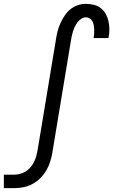

<svg xmlns="http://www.w3.org/2000/svg" viewBox="-58 -763 589 998"><path d="M-38 215V145H15Q30 145 45.5 141Q61 137 75 128.5Q89 120 100 107Q111 94 118.5 79.5Q126 65 130 50Q134 35 137 20L233 -559Q236 -580 241.5 -601Q247 -622 256 -642Q265 -662 277.5 -681Q290 -700 307.5 -714.5Q325 -729 346 -736Q367 -743 388 -743Q409 -743 429.5 -738Q450 -733 465.5 -721Q481 -709 491 -691.5Q501 -674 505.5 -654.5Q510 -635 510.5 -613.5Q511 -592 507 -572Q507 -570 506.5 -568Q506 -566 506 -565H428Q428 -565 428.5 -566Q429 -567 429 -568Q431 -579 431.5 -590Q432 -601 431.5 -612Q431 -623 429 -633.5Q427 -644 422 -653Q417 -662 408 -667.5Q399 -673 388 -673Q376 -673 364 -665Q352 -657 344 -646Q336 -635 330.5 -623Q325 -611 321 -598.5Q317 -586 314.5 -573.5Q312 -561 310 -548L214 31Q210 55 202.5 78.5Q195 102 182 124Q169 146 150.5 164Q132 182 109.5 194Q87 206 62.5 210.5Q38 215 15 215Z"/></svg>

Font: Iosevka Gothic
Style: Italic
Weight: 400
Italic angle: -9°
Monospace: yes
Designer: Belleve Invis
Foundry: Belleve Invis
Version: Version 15.5.1; ttfautohint (v1.8.4)